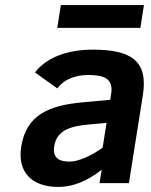

<svg xmlns="http://www.w3.org/2000/svg" viewBox="-20 -723 596 758"><path d="M346.5 -527C247.6 -527 164 -497 118.2 -437L206.2 -374C230.6 -407.9 275.2 -427 328.6 -427C391.1 -427 428.3 -412.6 418.8 -352L415.1 -329L305.5 -319C178.7 -306.8 84.3 -273.5 63.8 -144C47.9 -43.5 105.3 15 210.6 15C267.3 15 324.2 -7.7 381.4 -53L373 0H489L544.1 -348C566 -486.2 493 -527 346.5 -527ZM194.1 -146C204.5 -211.8 263.5 -225.7 335.7 -232L400.7 -238L385.2 -140C361.1 -122.7 337.3 -109.2 313.8 -99.5C290.2 -89.8 270.8 -85 255.5 -85C211.3 -85 186.9 -100.5 194.1 -146ZM206.1 -613H534.1L548.3 -703H220.3Z"/></svg>

Font: Fog Sans
Style: It
Weight: 700
Foundry: Intel Corporation
Version: Version 1.00